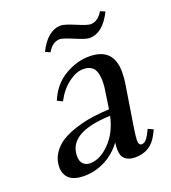

<svg xmlns="http://www.w3.org/2000/svg" viewBox="-117 -701 710 796"><g transform="rotate(-20 237.5 -303.0)"><path d="M34.2 -62Q34.2 -95.2 52 -122.3Q69.8 -149.4 97.7 -166.3Q125.5 -183.1 163.1 -194.6Q200.7 -206.1 236.6 -211.2Q272.5 -216.3 310.1 -217.8L320.8 -290Q325.2 -315.4 325.2 -334Q325.2 -358.9 320.1 -375.2Q314.9 -391.6 305.4 -398.9Q295.9 -406.2 287.1 -408.7Q278.3 -411.1 266.1 -411.1Q234.9 -411.1 200.2 -385Q165.5 -358.9 142.1 -314L119.1 -325.2Q145 -388.7 198.5 -420.4Q252 -452.1 307.1 -452.1Q414.1 -452.1 414.1 -345.2Q414.1 -320.3 410.2 -294.9L379.9 -104Q375 -68.8 375 -58.1Q375 -35.2 388.2 -35.2Q406.7 -35.2 421.9 -64.9L433.1 -86.9L456.1 -76.2L444.8 -54.2Q413.6 6.8 345.2 6.8Q316.4 6.8 300.8 -7.1Q285.2 -21 285.2 -47.9Q285.2 -60.5 287.1 -80.1Q257.8 -39.1 213.6 -16.1Q169.4 6.8 120.1 6.8Q75.7 6.8 54.9 -12Q34.2 -30.8 34.2 -62ZM119.1 -80.1Q119.1 -57.1 130.9 -45.7Q142.6 -34.2 161.1 -34.2Q204.6 -34.2 247.3 -77.4Q290 -120.6 305.2 -190.9Q119.1 -184.6 119.1 -80.1ZM142.1 -532.2Q182.1 -612.8 241.2 -612.8Q256.8 -612.8 301.5 -594Q346.2 -575.2 359.9 -575.2Q391.6 -575.2 414.1 -612.8L435.1 -604Q395 -522.9 335.9 -522.9Q320.3 -522.9 275.4 -542Q230.5 -561 216.8 -561Q185.5 -561 163.1 -522.9Z"/></g></svg>

Font: Dihjauti S
Style: Bold Italic
Weight: 700
Italic angle: -9°
Designer: T. Christopher White
Version: Version 3.0.0